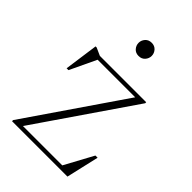

<svg xmlns="http://www.w3.org/2000/svg" viewBox="-197 -727 806 806"><g transform="rotate(45 206.0 -324.0)"><path d="M31.5 0V-6.5L331 -443.5L347.5 -436.5H74L106.5 -443.5L47.5 -319H36.5L57.5 -470H64L98.5 -454.5H373.5V-448.5L73.5 -11L56.5 -18H326L310 -14.5L381 -145.5H394L360.5 0ZM213.5 -569Q195.5 -569 185 -581Q174.5 -593 174.5 -608.5Q174.5 -623.5 185 -635.5Q195.5 -647.5 213.5 -647.5Q231.5 -647.5 242 -635.5Q252.5 -623.5 252.5 -608.5Q252.5 -593 242 -581Q231.5 -569 213.5 -569Z"/></g></svg>

Font: Newsreader 36pt ExtraLight
Style: Regular
Weight: 250
Designer: Hugues Gentile
Foundry: Production Type
Version: Version 1.003